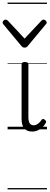

<svg xmlns="http://www.w3.org/2000/svg" viewBox="-58 -989 379 1468"><path d="M189 17Q169 17 153.5 11Q138 5 127.5 -7Q117 -19 112 -37.5Q107 -56 107 -81V-496Q107 -506 113 -510.5Q119 -515 132 -515Q146 -515 152.5 -510.5Q159 -506 159 -496V-93Q159 -73 163 -59.5Q167 -46 176 -38.5Q185 -31 199 -31Q210 -31 220 -35.5Q230 -40 240.5 -49.5Q251 -59 261 -74Q266 -80 272.5 -79.5Q279 -79 286 -72Q292 -68 294 -61.5Q296 -55 292 -49Q281 -29 264.5 -14Q248 1 228.5 9Q209 17 189 17ZM275 -839Q283 -839 291 -832Q299 -825 299 -816Q299 -814 298 -810.5Q297 -807 293 -804L155 -638Q151 -632 145 -628.5Q139 -625 130 -625Q121 -625 115.5 -628.5Q110 -632 105 -638L-33 -804Q-36 -807 -37 -810.5Q-38 -814 -38 -816Q-38 -825 -30.5 -832Q-23 -839 -15 -839Q-10 -839 -6 -837Q-2 -835 2 -831L130 -694L259 -831Q263 -835 266.5 -837Q270 -839 275 -839ZM0 449H301V459H0ZM0 -20H301V0H0ZM0 -505H301V-500H0ZM0 -969H301V-959H0Z"/></svg>

Font: Playwrite IT Trad Guides
Style: Regular
Weight: 400
Designer: Veronika Burian, José Scaglione
Foundry: TypeTogether
Version: Version 1.003